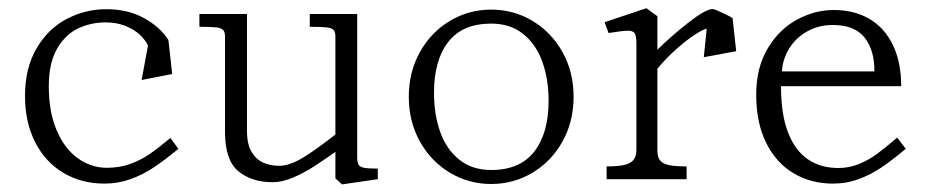

<svg xmlns="http://www.w3.org/2000/svg" viewBox="-20 -448 2320 480"><path d="M42.5 -208Q42.5 -277.5 71.2 -326.8Q100 -376 146.5 -400.5Q193 -425 246 -425Q299.5 -425 340 -402.8Q380.5 -380.5 401 -348L410.5 -263L334 -248L350 -334Q344 -347.5 329.8 -361Q315.5 -374.5 293.5 -383.2Q271.5 -392 244 -392Q207.5 -392 175.8 -377.2Q144 -362.5 123 -326.8Q102 -291 102 -232Q102 -168 121.8 -122Q141.5 -76 174.8 -52.2Q208 -28.5 247 -28.5Q279 -28.5 305.8 -38.2Q332.5 -48 354.2 -63Q376 -78 406 -103L426 -76Q391.5 -47.5 364.5 -29.5Q337.5 -11.5 306.5 -0.2Q275.5 11 241 11Q183.5 11 138.2 -16Q93 -43 67.8 -92.8Q42.5 -142.5 42.5 -208Z M542.5 -118.5V-357Q542.5 -368 538 -373Q533.5 -378 520.8 -379.5Q508 -381 478.5 -381V-413H597.5V-120.5Q597.5 -87 609.2 -67.8Q621 -48.5 639 -41Q657 -33.5 678 -33.5Q704 -33.5 738 -54.2Q772 -75 824 -116L830 -76.5Q791.5 -49 765.5 -32.2Q739.5 -15.5 712.5 -4Q685.5 7.5 661.5 7.5Q609 7.5 575.8 -20Q542.5 -47.5 542.5 -118.5ZM818.5 -2V-357Q818.5 -368 814 -373Q809.5 -378 796.8 -379.5Q784 -381 754.5 -381V-413H873V-55Q873 -42 876.5 -36.2Q880 -30.5 890.5 -28.5Q901 -26.5 924.5 -26.5V0L835 13Z M1002 -206Q1002 -268 1029.8 -317.8Q1057.5 -367.5 1104.8 -395.8Q1152 -424 1208 -424Q1264 -424 1311.2 -395.8Q1358.5 -367.5 1386.2 -317.8Q1414 -268 1414 -206Q1414 -144 1386.2 -94.2Q1358.5 -44.5 1311.2 -16.2Q1264 12 1208 12Q1152 12 1104.8 -16.2Q1057.5 -44.5 1029.8 -94.2Q1002 -144 1002 -206ZM1351.5 -196Q1351.5 -250 1335.8 -293.8Q1320 -337.5 1287.8 -363.2Q1255.5 -389 1208 -389Q1136 -389 1100.5 -343Q1065 -297 1065 -216Q1065 -162 1080.5 -118.2Q1096 -74.5 1128.2 -48.8Q1160.5 -23 1208 -23Q1280 -23 1315.8 -69.2Q1351.5 -115.5 1351.5 -196Z M1571 -73V-339.5Q1571 -358.5 1566.5 -365Q1562 -371.5 1549.2 -371.2Q1536.5 -371 1501.5 -365.5L1491.5 -392.5L1596 -427.5L1623.5 -407.5V-71Q1623.5 -55.5 1630.2 -47Q1637 -38.5 1652.5 -35.2Q1668 -32 1696.5 -32V0H1496.5V-32Q1524.5 -32 1540.2 -35.5Q1556 -39 1563.5 -47.8Q1571 -56.5 1571 -73ZM1762 -425.5Q1765.5 -425.5 1787 -415.5Q1808.5 -405.5 1811.5 -402.5L1749.5 -376.5Q1741 -376.5 1720 -363.2Q1699 -350 1672.5 -326.8Q1646 -303.5 1622 -274.5L1617.5 -318Q1657.5 -357.5 1701 -391.5Q1744.5 -425.5 1762 -425.5ZM1747 -378.5 1811.5 -402.5 1820.5 -320 1739.5 -305Z M1870.5 -211.5Q1870.5 -278.5 1899 -326.5Q1927.5 -374.5 1972.2 -398.8Q2017 -423 2064.5 -423Q2115.5 -423 2153.5 -400.8Q2191.5 -378.5 2212.2 -335.5Q2233 -292.5 2233 -232.5H1932.5Q1932.5 -162 1950.2 -116.5Q1968 -71 2000 -49.5Q2032 -28 2075.5 -28Q2103 -28 2127 -37.8Q2151 -47.5 2171.5 -62.5Q2192 -77.5 2223 -104L2244.5 -76Q2209.5 -47 2183.8 -29.5Q2158 -12 2127.5 -0.5Q2097 11 2062 11Q2008 11 1964.5 -14.5Q1921 -40 1895.8 -90.2Q1870.5 -140.5 1870.5 -211.5ZM2062 -385.5Q2026.5 -385.5 1998 -369.5Q1969.5 -353.5 1953 -326.8Q1936.5 -300 1935 -269.5H2166Q2166.5 -322.5 2141.5 -354Q2116.5 -385.5 2062 -385.5Z"/></svg>

Font: Didactic
Style: Regular
Weight: 400
Designer: Tyler Finck
Foundry: Etcetera Type Co
Version: Version 3.007;FEAKit 1.0